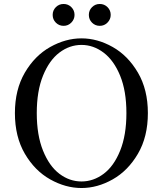

<svg xmlns="http://www.w3.org/2000/svg" viewBox="-20 -932 821 966"><path d="M55 -363Q55 -481 105 -566.5Q155 -652 232.5 -695.5Q310 -739 390 -739Q470 -739 547 -695.5Q624 -652 674 -566.5Q724 -481 724 -363Q724 -244 674 -158.5Q624 -73 547 -29.5Q470 14 390 14Q310 14 232.5 -29.5Q155 -73 105 -158.5Q55 -244 55 -363ZM616 -363Q616 -474 584.5 -551Q553 -628 501.5 -667Q450 -706 390 -706Q330 -706 279 -667.5Q228 -629 196.5 -551.5Q165 -474 165 -363Q165 -252 196.5 -174Q228 -96 279 -57.5Q330 -19 390 -19Q450 -19 501.5 -57.5Q553 -96 584.5 -174Q616 -252 616 -363ZM300 -912Q277 -912 261 -896Q245 -880 245 -857Q245 -834 261 -818Q277 -802 300 -802Q323 -802 339 -818.5Q355 -835 355 -857Q355 -880 339 -896Q323 -912 300 -912ZM482 -912Q459 -912 443 -896Q427 -880 427 -857Q427 -834 443 -818Q459 -802 482 -802Q505 -802 521 -818.5Q537 -835 537 -857Q537 -880 521 -896Q505 -912 482 -912Z"/></svg>

Font: Shippori Mincho B1 Medium
Style: Regular
Weight: 500
Designer: FONTDASU
Foundry: FONTDASU / Google Inc. / but / Adobe
Version: Version 3.110; ttfautohint (v1.8.3)